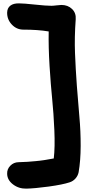

<svg xmlns="http://www.w3.org/2000/svg" viewBox="-20 -803 573 1128"><path d="M134.8 305.2Q90.3 306.2 56.4 280.3Q22.5 254.4 22 217.8Q21 190.4 40.8 170.4Q60.5 150.4 88.9 149.9Q197.3 147.5 295.9 127.9Q303.7 62 299.3 -38.6Q294.9 -139.2 286.6 -220.5Q278.3 -301.8 271.2 -414.6Q264.2 -527.3 266.1 -618.2Q203.1 -628.9 117.2 -628.9Q77.6 -628.9 49.3 -658.9Q21 -689 22 -730Q22.9 -755.9 40.8 -769.8Q58.6 -783.7 91.8 -783.2Q119.1 -783.2 184.8 -776.1Q250.5 -769 282.2 -769Q293 -769 312.5 -771.5Q332 -773.9 340.8 -773.9Q378.9 -773.9 403.3 -750.2Q427.7 -726.6 424.8 -689.9Q417 -583 420.7 -490.5Q424.3 -397.9 431.6 -298.1Q439 -198.2 446.5 -115.5Q454.1 -32.7 453.9 54.4Q453.6 141.6 441.9 209Q437.5 230 423.3 245.8Q409.2 261.7 389.2 268.1Q348.6 281.7 266.4 293Q184.1 304.2 134.8 305.2Z"/></svg>

Font: Shantell Sans Irregular Bouncy
Style: Bold
Weight: 700
Designer: Stephen Nixon, Anya Danilova, Shantell Martin
Foundry: Arrow Type
Version: Version 1.006;[9816181b4]